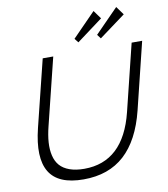

<svg xmlns="http://www.w3.org/2000/svg" viewBox="-109 -1146 1088 1246"><g transform="rotate(-10 435.0 -522.5)"><path d="M870.1 -810.1 762.2 -370.1Q715.3 -180.7 611.1 -85.4Q506.8 9.8 340.8 9.8Q173.8 9.8 116.5 -85Q59.1 -179.7 106 -370.1L214.8 -810.1H284.2L175.8 -371.1Q161.1 -313 158 -265.9Q154.8 -218.8 164.1 -179.2Q173.3 -139.6 196.5 -113Q219.7 -86.4 260 -71.8Q300.3 -57.1 356.9 -57.1Q615.2 -57.1 692.9 -371.1L800.8 -810.1ZM592.8 -1055.2 632.8 -1000 460.9 -872.1 439.9 -898.9ZM742.2 -1055.2 782.2 -1000 608.9 -872.1 588.9 -898.9Z"/></g></svg>

Font: Sinkin Sans 300 Light Italic
Style: Regular
Weight: 300
Italic angle: -112°
Designer: Keith Bates
Foundry: K-Type
Version: Sinkin Sans (version 1.0)  by Keith Bates   •   © 2014   www